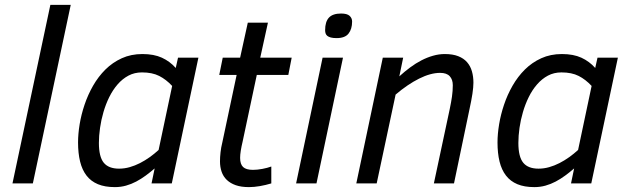

<svg xmlns="http://www.w3.org/2000/svg" viewBox="-20 -747 2563 782"><path d="M30.8 0 185.1 -727.1H268.1L113.8 0Z M297.9 -167Q297.9 -201.2 304.4 -241Q311 -280.8 324.5 -320.8Q337.9 -360.8 359.1 -397.9Q380.4 -435.1 409.4 -463.9Q438.5 -492.7 476.1 -509.8Q513.7 -526.9 560.1 -526.9Q606.9 -526.9 639.4 -512Q671.9 -497.1 695.8 -470.2L705.1 -512.2H788.1L679.7 0H597.2L609.9 -61Q591.8 -45.4 573.2 -31.7Q554.7 -18.1 534.9 -7.6Q515.1 2.9 493.4 9Q471.7 15.1 447.8 15.1Q407.2 15.1 378.7 3.2Q350.1 -8.8 332.3 -32Q314.5 -55.2 306.2 -89.1Q297.9 -123 297.9 -167ZM681.2 -397Q656.7 -423.3 628.4 -437.7Q600.1 -452.1 558.1 -452.1Q527.8 -452.1 503.2 -439Q478.5 -425.8 459 -403.3Q439.5 -380.9 425 -351.6Q410.6 -322.3 401.4 -290.5Q392.1 -258.8 387.5 -226.3Q382.8 -193.8 382.8 -165Q382.8 -108.4 402.6 -84.2Q422.4 -60.1 464.8 -60.1Q486.8 -60.1 508.3 -66.2Q529.8 -72.3 550.3 -82.8Q570.8 -93.3 589.8 -106.9Q608.9 -120.6 626 -136.2Z M1085 0Q1062.5 6.8 1038.6 11Q1014.6 15.1 994.1 15.1Q962.4 15.1 940.2 7.3Q918 -0.5 903.6 -14.4Q889.2 -28.3 882.6 -47.6Q876 -66.9 876 -89.8Q876 -106.4 878.2 -126.5Q880.4 -146.5 885.3 -166L943.8 -441.9H873L887.2 -512.2H958L989.3 -654.8H1071.3L1040 -512.2H1168L1154.3 -441.9H1025.9L968.3 -170.9Q963.4 -150.4 960.7 -133.5Q958 -116.7 958 -104Q958 -78.1 970.2 -66.7Q982.4 -55.2 1010.3 -55.2Q1019 -55.2 1028.8 -56.2Q1038.6 -57.1 1048.6 -59.1Q1058.6 -61 1068.1 -63.5Q1077.6 -65.9 1085 -68.8Z M1186 0 1293.9 -512.2H1377L1269 0ZM1304.2 -624Q1304.2 -658.7 1319.8 -675.3Q1335.4 -691.9 1369.1 -691.9Q1393.6 -691.9 1403.8 -682.6Q1414.1 -673.3 1414.1 -659.2Q1414.1 -628.9 1399.7 -610.4Q1385.3 -591.8 1351.1 -591.8Q1336.9 -591.8 1327.6 -594.2Q1318.4 -596.7 1313.2 -600.8Q1308.1 -605 1306.2 -610.8Q1304.2 -616.7 1304.2 -624Z M1747.1 0 1811.5 -301.8Q1817.4 -329.6 1820.8 -353Q1824.2 -376.5 1824.2 -399.9Q1824.2 -422.9 1811.8 -436.5Q1799.3 -450.2 1772.5 -450.2Q1733.9 -450.2 1687 -426.8Q1640.1 -403.3 1591.3 -361.8L1514.2 0H1431.2L1539.1 -512.2H1622.1L1606.4 -436Q1627.9 -455.6 1650.6 -472.4Q1673.3 -489.3 1696.5 -501.2Q1719.7 -513.2 1743.7 -520Q1767.6 -526.9 1791.5 -526.9Q1824.2 -526.9 1846.4 -518.1Q1868.7 -509.3 1882.3 -493.7Q1896 -478 1902.1 -456.5Q1908.2 -435.1 1908.2 -410.2Q1908.2 -392.1 1904.1 -364.7Q1899.9 -337.4 1892.1 -301.8L1829.1 0Z M2006.3 -167Q2006.3 -201.2 2012.9 -241Q2019.5 -280.8 2033 -320.8Q2046.4 -360.8 2067.6 -397.9Q2088.9 -435.1 2117.9 -463.9Q2147 -492.7 2184.6 -509.8Q2222.2 -526.9 2268.6 -526.9Q2315.4 -526.9 2347.9 -512Q2380.4 -497.1 2404.3 -470.2L2413.6 -512.2H2496.6L2388.2 0H2305.7L2318.4 -61Q2300.3 -45.4 2281.7 -31.7Q2263.2 -18.1 2243.4 -7.6Q2223.6 2.9 2201.9 9Q2180.2 15.1 2156.2 15.1Q2115.7 15.1 2087.2 3.2Q2058.6 -8.8 2040.8 -32Q2022.9 -55.2 2014.6 -89.1Q2006.3 -123 2006.3 -167ZM2389.6 -397Q2365.2 -423.3 2336.9 -437.7Q2308.6 -452.1 2266.6 -452.1Q2236.3 -452.1 2211.7 -439Q2187 -425.8 2167.5 -403.3Q2147.9 -380.9 2133.5 -351.6Q2119.1 -322.3 2109.9 -290.5Q2100.6 -258.8 2095.9 -226.3Q2091.3 -193.8 2091.3 -165Q2091.3 -108.4 2111.1 -84.2Q2130.9 -60.1 2173.3 -60.1Q2195.3 -60.1 2216.8 -66.2Q2238.3 -72.3 2258.8 -82.8Q2279.3 -93.3 2298.3 -106.9Q2317.4 -120.6 2334.5 -136.2Z"/></svg>

Font: Clear Sans
Style: Italic
Weight: 400
Italic angle: -12°
Foundry: Intel Corporation
Version: Version 1.00